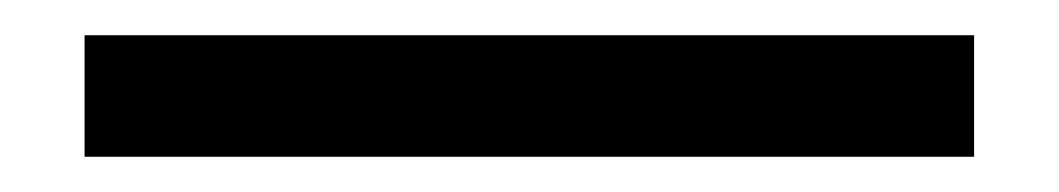

<svg xmlns="http://www.w3.org/2000/svg" viewBox="-20 11 601 109"><path d="M533 100H28V31H533Z"/></svg>

Font: Hind Siliguri
Style: Regular
Weight: 400
Designer: Jyotish Sonowal
Foundry: Indian Type Foundry
Version: Version 1.001;PS 1.0;hotconv 1.0.86;makeotf.lib2.5.63406; tt